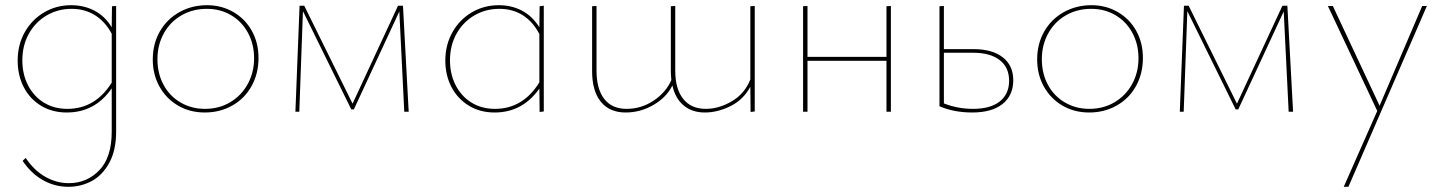

<svg xmlns="http://www.w3.org/2000/svg" viewBox="-20 -430 5554 739"><path d="M427 -407V76Q427 148 401 196Q375 244 333.5 266.5Q292 289 243 289Q191 289 145.5 263.5Q100 238 67 189L79 178Q111 226 154.5 250.5Q198 275 245 275Q314 275 362 225.5Q410 176 410 77V-90Q346 3 237 3Q181 3 138 -23Q95 -49 71.5 -94.5Q48 -140 48 -197Q48 -258 75.5 -306.5Q103 -355 150 -382.5Q197 -410 254 -410Q303 -410 343.5 -389Q384 -368 410 -325L411 -406ZM410 -112V-300Q385 -347 345.5 -371.5Q306 -396 256 -396Q203 -396 159.5 -370.5Q116 -345 91 -300Q66 -255 66 -198Q66 -144 88 -101.5Q110 -59 149 -35Q188 -11 239 -11Q347 -11 410 -112Z M568 -201Q568 -261 595 -308.5Q622 -356 670 -383Q718 -410 777 -410Q833 -410 878.5 -383.5Q924 -357 949.5 -311Q975 -265 975 -207Q975 -147 948.5 -99Q922 -51 874.5 -24Q827 3 768 3Q711 3 665.5 -23.5Q620 -50 594 -96.5Q568 -143 568 -201ZM958 -206Q958 -260 934.5 -303.5Q911 -347 869.5 -371.5Q828 -396 776 -396Q722 -396 678.5 -371Q635 -346 610.5 -301.5Q586 -257 586 -202Q586 -147 609.5 -103.5Q633 -60 675 -35.5Q717 -11 769 -11Q823 -11 866 -36.5Q909 -62 933.5 -106.5Q958 -151 958 -206Z M1536 0 1517 -386 1342 -9H1332L1146 -387L1132 0H1117L1133 -408H1151L1337 -31L1512 -408H1531L1553 0Z M2073 -408V-1L2057 1L2056 -89Q1991 3 1884 3Q1828 3 1785 -23Q1742 -49 1718 -94.5Q1694 -140 1694 -197Q1694 -257 1721.5 -306Q1749 -355 1796 -382.5Q1843 -410 1900 -410Q1949 -410 1989 -389Q2029 -368 2056 -325L2057 -406ZM2056 -113V-299Q2031 -347 1992 -371.5Q1953 -396 1902 -396Q1849 -396 1805.5 -370.5Q1762 -345 1737 -300Q1712 -255 1712 -198Q1712 -144 1734 -101.5Q1756 -59 1795 -35Q1834 -11 1885 -11Q1993 -11 2056 -113Z M2885 -407V-1L2869 1L2868 -96Q2841 -46 2791.5 -21.5Q2742 3 2693 3Q2644 3 2611.5 -24Q2579 -51 2568 -101Q2545 -55 2495 -26Q2445 3 2388 3Q2326 3 2292.5 -38.5Q2259 -80 2259 -156V-406L2276 -407V-158Q2276 -88 2305.5 -49.5Q2335 -11 2392 -11Q2448 -11 2495.5 -42.5Q2543 -74 2564 -122Q2562 -144 2562 -156V-406L2579 -407V-158Q2579 -88 2609.5 -49.5Q2640 -11 2697 -11Q2747 -11 2796.5 -40Q2846 -69 2868 -124V-406Z M3409 -407V0H3392V-196H3088V0H3071V-406L3088 -407V-211H3392V-406Z M3880 -121Q3880 -63 3839 -30Q3798 3 3722 3Q3652 3 3596 -21V-406L3613 -407V-241H3726Q3799 -241 3839.5 -209.5Q3880 -178 3880 -121ZM3864 -119Q3864 -171 3827.5 -199Q3791 -227 3725 -227H3613V-32Q3666 -11 3725 -11Q3792 -11 3828 -39.5Q3864 -68 3864 -119Z M3972 -201Q3972 -261 3999 -308.5Q4026 -356 4074 -383Q4122 -410 4181 -410Q4237 -410 4282.5 -383.5Q4328 -357 4353.5 -311Q4379 -265 4379 -207Q4379 -147 4352.5 -99Q4326 -51 4278.5 -24Q4231 3 4172 3Q4115 3 4069.5 -23.5Q4024 -50 3998 -96.5Q3972 -143 3972 -201ZM4362 -206Q4362 -260 4338.5 -303.5Q4315 -347 4273.5 -371.5Q4232 -396 4180 -396Q4126 -396 4082.5 -371Q4039 -346 4014.5 -301.5Q3990 -257 3990 -202Q3990 -147 4013.5 -103.5Q4037 -60 4079 -35.5Q4121 -11 4173 -11Q4227 -11 4270 -36.5Q4313 -62 4337.5 -106.5Q4362 -151 4362 -206Z M4940 0 4921 -386 4746 -9H4736L4550 -387L4536 0H4521L4537 -408H4555L4741 -31L4916 -408H4935L4957 0Z M5472 -407 5170 289H5152L5281 -3L5091 -407H5110L5290 -23L5454 -407Z"/></svg>

Font: Ysabeau Infant Thin
Style: Regular
Weight: 200
Designer: Christian Thalmann (Catharsis Fonts)
Version: Version 0.003